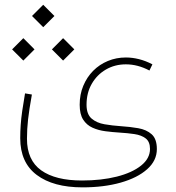

<svg xmlns="http://www.w3.org/2000/svg" viewBox="-20 -580 753 820"><path d="M630.9 -305.2Q602.1 -320.3 573.5 -327.4Q544.9 -334.5 517.6 -334.5Q476.6 -334.5 440.7 -319.6Q404.8 -304.7 377.9 -277.6Q351.1 -250.5 335.7 -213.6Q320.3 -176.8 320.3 -132.8Q320.3 -92.3 335.2 -69.1Q350.1 -45.9 375 -34.7Q399.9 -23.4 430.2 -19.5Q460.4 -15.6 491.2 -13.7Q524.9 -11.7 554.4 -7.3Q584 -2.9 602.3 11.2Q620.6 25.4 620.6 56.2Q620.6 96.7 582.5 127.2Q544.4 157.7 478.8 174.3Q413.1 190.9 330.1 190.9Q216.8 190.9 156 147.5Q95.2 104 95.2 12.7Q95.2 -29.3 99.9 -70.3Q104.5 -111.3 116.2 -176.3L86.9 -181.2Q79.6 -139.2 75 -106.7Q70.3 -74.2 68.4 -46.4Q66.4 -18.6 66.4 10.3Q66.4 114.3 137 167.2Q207.5 220.2 332.5 220.2Q423.3 220.2 495.1 200Q566.9 179.7 608.4 142.8Q649.9 106 649.9 56.6Q649.9 13.2 627.7 -6.6Q605.5 -26.4 570.3 -32.5Q535.2 -38.6 497.1 -41Q460 -43.5 426.3 -49.3Q392.6 -55.2 371.1 -73.7Q349.6 -92.3 349.6 -132.8Q349.6 -183.6 372.1 -222.4Q394.5 -261.2 432.6 -283.2Q470.7 -305.2 517.6 -305.2Q568.4 -305.2 618.2 -278.8ZM116.7 -511.7 164.6 -463.9 212.4 -511.7 164.6 -559.6ZM201.7 -369.1 249.5 -321.3 297.4 -369.1 249.5 -417ZM31.7 -369.1 79.6 -321.3 127.4 -369.1 79.6 -417Z"/></svg>

Font: Estedad VF
Style: Regular
Weight: 100
Designer: Amin Abedi
Version: Version 7.3